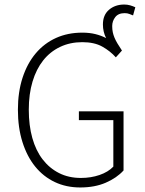

<svg xmlns="http://www.w3.org/2000/svg" viewBox="-20 -815 640 847"><path d="M518 -592 491 -562Q466 -590 431 -609.5Q396 -629 343 -629Q289 -629 245 -608Q201 -587 170.5 -548.5Q140 -510 123.5 -455Q107 -400 107 -331Q107 -262 122.5 -206.5Q138 -151 168 -112Q198 -73 240.5 -51.5Q283 -30 337 -30Q381 -30 419 -43Q457 -56 480 -80V-285H328V-324H525V-63Q495 -30 446.5 -9Q398 12 334 12Q272 12 221.5 -12Q171 -36 135 -80.5Q99 -125 79 -188.5Q59 -252 59 -331Q59 -409 79.5 -472Q100 -535 137.5 -579.5Q175 -624 227 -647.5Q279 -671 343 -671Q375 -671 401 -664.5Q427 -658 448 -647Q434 -675 434 -707Q434 -749 461 -772Q488 -795 528 -795Q542 -795 554 -791.5Q566 -788 577 -783L567 -747Q559 -750 550.5 -753.5Q542 -757 530 -757Q502 -757 488.5 -739.5Q475 -722 475 -700Q475 -685 477.5 -673Q480 -661 485 -649Q490 -637 498 -623.5Q506 -610 518 -592Z"/></svg>

Font: Source Code Pro Light
Style: Regular
Weight: 300
Monospace: yes
Designer: Paul D. Hunt, Teo Tuominen
Foundry: Adobe Systems Incorporated
Version: Version 2.030;PS 1.000;hotconv 16.6.51;makeotf.lib2.5.65220